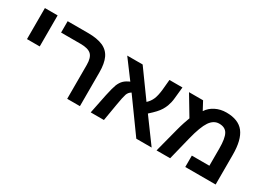

<svg xmlns="http://www.w3.org/2000/svg" viewBox="-26 -1167 2339 1725"><g transform="rotate(30 1143.0 -304.5)"><path d="M85 -284V-606H217V-284Z M798 0H666V-351.9Q666 -428 633.5 -458Q601 -488 524 -488H321V-606H532Q628 -606 686.6 -580.3Q745.2 -554.6 771.6 -498.6Q798 -442.5 798 -351Z M939 -606H1099L1297 -332Q1328 -360 1344 -397.5Q1360 -435 1367 -499L1377 -606H1512L1500 -490Q1498 -466 1493 -444.5Q1488 -423 1481 -403Q1471 -377 1457 -354Q1443 -331 1420 -306Q1397 -281 1360 -248L1542 0H1383L1139 -338Q1112 -322 1102 -294Q1097 -279 1090.5 -250Q1084 -221 1077 -177L1047 0H910L951 -202Q960 -244 968 -274Q976 -304 983 -322Q998 -358 1020 -379.5Q1042 -401 1080 -417Z M1968 -609Q2093 -609 2149.5 -536Q2206 -463 2206 -308V0H1891V-118H2073V-298Q2073 -401 2048.5 -445.5Q2024 -490 1962 -490Q1905 -490 1866 -433Q1847 -405 1828.5 -356Q1810 -307 1793 -238L1734 0H1593L1659 -253Q1671 -299 1683 -335Q1695 -371 1705 -397L1584 -599H1730L1776 -513Q1805 -558 1856 -583.5Q1907 -609 1968 -609Z"/></g></svg>

Font: Noto Sans Hebrew Droid
Style: Regular
Weight: 400
Designer: Monotype Design Team
Foundry: Monotype Imaging Inc.
Version: Version 1.100